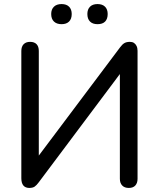

<svg xmlns="http://www.w3.org/2000/svg" viewBox="-20 -918 781 945"><path d="M124 7Q115 7 107.5 4Q100 1 95 -5Q90 -11 87.5 -20Q85 -29 85 -41V-667Q85 -689 96.5 -700.5Q108 -712 128 -712Q149 -712 160 -700.5Q171 -689 171 -667V-123H149L571 -685Q582 -700 592.5 -706Q603 -712 619 -712Q631 -712 639 -707Q647 -702 652 -692Q657 -682 657 -668V-38Q657 -17 646 -5Q635 7 614 7Q593 7 581.5 -5Q570 -17 570 -38V-583H592L171 -21Q160 -6 150.5 0.5Q141 7 124 7ZM460 -799Q436 -799 423 -812Q410 -825 410 -849Q410 -872 423 -885Q436 -898 460 -898Q484 -898 497 -885Q510 -872 510 -849Q510 -825 497.5 -812Q485 -799 460 -799ZM283 -799Q259 -799 245.5 -812Q232 -825 232 -849Q232 -872 245.5 -885Q259 -898 283 -898Q307 -898 320 -885Q333 -872 333 -849Q333 -825 320 -812Q307 -799 283 -799Z"/></svg>

Font: Nunito Medium
Style: Regular
Weight: 500
Designer: Vernon Adams
Foundry: Vernon Adams
Version: Version 3.602